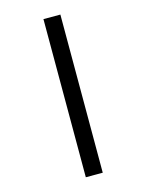

<svg xmlns="http://www.w3.org/2000/svg" viewBox="-142 -805 885 1161"><g transform="rotate(-15 300.0 -225.0)"><path d="M247 270V-720H353V270Z"/></g></svg>

Font: DM Mono Medium
Style: Regular
Weight: 500
Designer: Colophon Foundry
Foundry: Colophon Foundry
Version: Version 1.000; ttfautohint (v1.8.2.53-6de2)